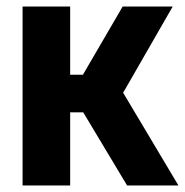

<svg xmlns="http://www.w3.org/2000/svg" viewBox="-20 -567 566 587"><path d="M49 0V-547H194.5V-338.5H233.5L355 -547H508L356.5 -283.5L525.5 0H368.5L234.5 -223.5H194.5V0Z"/></svg>

Font: Encode Sans Condensed Condensed
Style: Bold
Weight: 700
Width: 3
Designer: Multiple Designers
Foundry: Impallari Type
Version: Version 3.000; ttfautohint (v1.8.3) -l 8 -r 50 -G 200 -x 14 